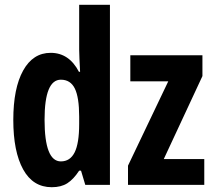

<svg xmlns="http://www.w3.org/2000/svg" viewBox="-20 -780 901 810"><path d="M198.2 9.8Q119.1 9.8 77.6 -65.4Q36.1 -140.6 36.1 -273.9Q36.1 -407.7 77.6 -482.4Q119.1 -557.1 193.8 -557.1Q271.5 -557.1 313 -477.1H317.9Q316.4 -508.8 315.2 -531.5Q314 -554.2 314 -569.8V-759.8H443.8V0H339.8L321.8 -60.1H314Q290 -23.4 263.9 -6.8Q237.8 9.8 198.2 9.8ZM236.8 -99.1Q275.9 -99.1 294.9 -137.2Q314 -175.3 314 -256.8V-288.1Q314 -369.1 295.7 -406.5Q277.3 -443.8 236.8 -443.8Q168 -443.8 168 -274.9Q168 -99.1 236.8 -99.1ZM841.8 0H520V-81.1L689.9 -437H529.8V-546.9H834V-459L670.9 -108.9H841.8Z"/></svg>

Font: Open Sans Condensed
Style: Bold
Weight: 700
Width: 3
Designer: Monotype Design Team
Foundry: Monotype Imaging Inc.
Version: Version 3.003; ttfautohint (v1.8.4)